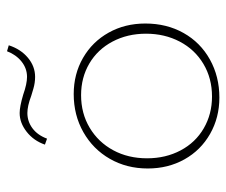

<svg xmlns="http://www.w3.org/2000/svg" viewBox="-69 -573 645 547"><g transform="rotate(-90 253.5 -299.5)"><path d="M115 -494Q126 -526 151.5 -546Q177 -566 205 -566Q223 -566 257 -556Q288 -545 308 -545Q332 -545 351.5 -560.5Q371 -576 381 -602L398 -597Q387 -563 362.5 -542.5Q338 -522 308 -522Q291 -522 274 -527Q257 -532 254 -533Q225 -544 205 -544Q181 -544 161.5 -529.5Q142 -515 132 -488ZM47 -201Q47 -261 74.5 -309Q102 -357 150.5 -384.5Q199 -412 259 -412Q316 -412 362 -385.5Q408 -359 434 -312.5Q460 -266 460 -208Q460 -147 433 -99Q406 -51 357.5 -24Q309 3 249 3Q192 3 145.5 -23.5Q99 -50 73 -96.5Q47 -143 47 -201ZM431 -206Q431 -259 408.5 -301.5Q386 -344 346 -367.5Q306 -391 256 -391Q204 -391 163 -366.5Q122 -342 99 -299.5Q76 -257 76 -203Q76 -150 98.5 -107.5Q121 -65 161.5 -41.5Q202 -18 252 -18Q304 -18 345 -42.5Q386 -67 408.5 -110Q431 -153 431 -206Z"/></g></svg>

Font: Ysabeau Infant Extralight
Style: Regular
Weight: 200
Designer: Christian Thalmann (Catharsis Fonts)
Version: Version 0.003